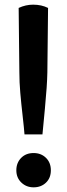

<svg xmlns="http://www.w3.org/2000/svg" viewBox="-20 -793 288 823"><path d="M186 -759 183 -483Q182 -426 172.5 -327.5Q163 -229 162 -217H85Q83 -244 77 -296.5Q71 -349 67 -394.5Q63 -440 63 -483L60 -759Q90 -773 122 -773Q158 -773 186 -759ZM124 10Q93 10 71.5 -10.5Q50 -31 50 -63Q50 -95 70.5 -116Q91 -137 124 -137Q156 -137 177 -116.5Q198 -96 198 -63Q198 -30 177 -10Q156 10 124 10Z"/></svg>

Font: Repo
Style: DemiBold
Weight: 600
Designer: Stefan Peev
Foundry: Context Ltd
Version: Version 001.000